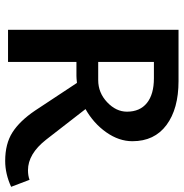

<svg xmlns="http://www.w3.org/2000/svg" viewBox="-4 -694 709 741"><g transform="rotate(90 350.5 -323.5)"><path d="M674 -83 701 -12Q651 11 601 11Q535 11 491 -17Q447 -45 407 -104L300 -266Q282 -264 273 -264H219V0H95V-658H293Q400 -658 462.5 -611.5Q525 -565 525 -480Q525 -428 490.5 -379Q456 -330 401 -299L519 -147Q574 -77 637 -77Q658 -77 674 -83ZM219 -348H289Q338 -348 374.5 -382.5Q411 -417 411 -459Q411 -509 377.5 -536Q344 -563 282 -563H219Z"/></g></svg>

Font: EauTest
Style: Bold
Weight: 700
Designer: Christian Thalmann (Catharsis Fonts)
Version: Version 0.001;PS 000.001;hotconv 1.0.88;makeotf.lib2.5.64775